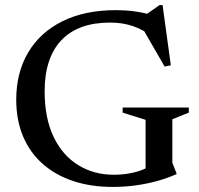

<svg xmlns="http://www.w3.org/2000/svg" viewBox="-20 -726 785 757"><path d="M659.5 -84.5 676 -42.5V-39.5Q640 -23.5 599.2 -12.2Q558.5 -1 514.5 5Q470.5 11 424.5 11Q338.5 11 268.5 -12.2Q198.5 -35.5 148.2 -80Q98 -124.5 71 -188.2Q44 -252 44 -333Q44 -439.5 91 -519Q138 -598.5 226.2 -642.2Q314.5 -686 437 -686Q474.5 -686 508.2 -681.5Q542 -677 582.5 -666.5L544 -660.5L609 -706H621L653.5 -468.5L629 -463.5L532.5 -631L586.5 -578Q547 -608 505.8 -622.5Q464.5 -637 414 -637Q351.5 -637 303.5 -619.8Q255.5 -602.5 222.5 -568Q189.5 -533.5 172.8 -483Q156 -432.5 156 -366.5Q156 -259.5 191.5 -186Q227 -112.5 288.8 -74.8Q350.5 -37 428.5 -37Q460.5 -37 491.2 -42.5Q522 -48 547.5 -59Q573 -70 589 -84.5L554 -24.5V-253.5L463.5 -282V-302H724.5V-282L659.5 -256Z"/></svg>

Font: Newsreader 24pt Medium
Style: Regular
Weight: 500
Designer: Hugues Gentile
Foundry: Production Type
Version: Version 1.003